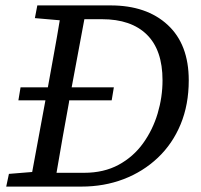

<svg xmlns="http://www.w3.org/2000/svg" viewBox="-20 -690 742 710"><path d="M109 -623 118 -670H389Q522 -670 600 -598Q678 -526 678 -393Q678 -303 648 -230.5Q618 -158 563.5 -106.5Q509 -55 437 -27.5Q365 0 281 0H3L13 -47L99 -54L148 -319H48L56 -367H157Q168 -429 179.5 -491.5Q191 -554 201 -615ZM393 -319H236L235 -311Q223 -246 211.5 -181Q200 -116 189 -51H291Q364 -51 418.5 -80.5Q473 -110 509 -160Q545 -210 563 -270.5Q581 -331 581 -393Q581 -505 523 -562Q465 -619 357 -619H292L245 -367H401Z"/></svg>

Font: Source Serif 4 SmText
Style: Italic
Weight: 400
Italic angle: -12°
Designer: Frank Grießhammer
Foundry: Adobe
Version: Version 4.005;hotconv 1.1.0;makeotfexe 2.6.0